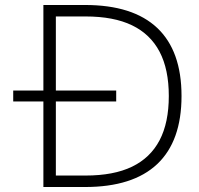

<svg xmlns="http://www.w3.org/2000/svg" viewBox="-20 -750 799 770"><path d="M33 -343V-387H446V-343ZM154 0V-730H321Q513 -730 610.5 -638Q708 -546 708 -365Q708 -184 610.5 -92Q513 0 321 0ZM323 -46Q436 -46 509.5 -81.5Q583 -117 620 -187.5Q657 -258 657 -365Q657 -472 620 -542.5Q583 -613 509.5 -648.5Q436 -684 323 -684H204V-46Z"/></svg>

Font: M PLUS 1 Light
Style: Regular
Weight: 300
Designer: Coji Morishita
Foundry: UNDERFOREST DESIGN
Version: Version 1.001